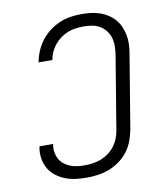

<svg xmlns="http://www.w3.org/2000/svg" viewBox="-84 -813 768 890"><g transform="rotate(-10 300.0 -367.5)"><path d="M255 8Q229 8 203 5Q177 2 153.5 -7Q130 -16 110 -31Q90 -46 77.5 -67Q65 -88 60.5 -113.5Q56 -139 60 -165Q61 -167 61 -169Q61 -171 62 -173H126Q126 -172 126 -170.5Q126 -169 125 -168Q122 -150 125 -133Q128 -116 136 -101.5Q144 -87 157.5 -76.5Q171 -66 186.5 -60Q202 -54 219.5 -52Q237 -50 255 -50Q274 -50 293.5 -53Q313 -56 332 -63.5Q351 -71 367.5 -83.5Q384 -96 396.5 -113Q409 -130 416 -148.5Q423 -167 426 -187L483 -532Q486 -552 486 -572Q486 -592 480.5 -610.5Q475 -629 463 -644Q451 -659 435 -668.5Q419 -678 399.5 -681.5Q380 -685 359 -685Q341 -685 322 -682.5Q303 -680 285 -673Q267 -666 250.5 -654Q234 -642 221.5 -626.5Q209 -611 201 -593.5Q193 -576 190 -557H125Q130 -584 140.5 -609Q151 -634 168 -656.5Q185 -679 207.5 -696Q230 -713 255 -724Q280 -735 306.5 -739Q333 -743 359 -743Q382 -743 403.5 -740.5Q425 -738 445.5 -731Q466 -724 483.5 -712.5Q501 -701 514.5 -685.5Q528 -670 536.5 -650.5Q545 -631 549 -610Q553 -589 552 -566.5Q551 -544 547 -522L490 -177Q485 -151 475.5 -125Q466 -99 449 -76.5Q432 -54 409 -37Q386 -20 360 -10Q334 0 307.5 4Q281 8 255 8Z"/></g></svg>

Font: Iosevka Curly LtExObl
Style: Regular
Weight: 300
Width: 7
Italic angle: -9°
Monospace: yes
Designer: Belleve Invis
Foundry: Belleve Invis
Version: Version 11.1.0; ttfautohint (v1.8.3)